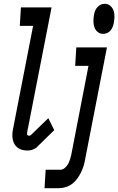

<svg xmlns="http://www.w3.org/2000/svg" viewBox="-20 -779 622 1009"><path d="M125 12Q111 12 98 9Q85 6 74 -2Q63 -10 56.5 -21Q50 -32 47 -46.5Q44 -61 45 -75Q46 -89 49 -104L154 -643H84L90 -740H251L123 -85Q123 -82 122.5 -78.5Q122 -75 122.5 -72.5Q123 -70 125.5 -68Q128 -66 131 -66Q134 -66 137.5 -66.5Q141 -67 143 -70L234 -158L265 -95L175 -7Q173 -4 170 -2Q167 0 163 2Q154 7 144.5 9.5Q135 12 125 12ZM522 -601Q506 -601 493.5 -611Q481 -621 476 -636Q471 -651 471 -668Q471 -685 474 -702Q476 -712 480 -722.5Q484 -733 492.5 -742Q501 -751 510.5 -755Q520 -759 531 -759Q547 -759 559 -749Q571 -739 576.5 -724Q582 -709 581.5 -692Q581 -675 578 -658Q576 -648 572 -637.5Q568 -627 560 -618Q552 -609 542 -605Q532 -601 522 -601ZM214 210 220 113H296Q309 113 319.5 104.5Q330 96 336.5 85Q343 74 347 61.5Q351 49 354 37L445 -433H375L381 -530H542L428 55Q425 73 420 90.5Q415 108 406.5 125.5Q398 143 386.5 159Q375 175 360 186.5Q345 198 326.5 204Q308 210 290 210Z"/></svg>

Font: Lode Term
Style: Bold Italic
Weight: 700
Italic angle: -11°
Monospace: yes
Designer: Belleve Invis
Foundry: Belleve Invis
Version: Version 29.2.0